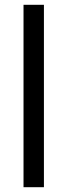

<svg xmlns="http://www.w3.org/2000/svg" viewBox="-20 -873 280 800"><path d="M163 -93H78V-853H163Z"/></svg>

Font: Noto Sans Telugu UI SemiCondensed
Style: Regular
Weight: 400
Width: 4
Designer: Jelle Bosma - Monotype Design Team
Foundry: Monotype Imaging Inc.
Version: Version 2.005; ttfautohint (v1.8.4.7-5d5b)